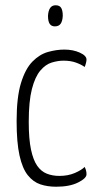

<svg xmlns="http://www.w3.org/2000/svg" viewBox="-20 -698 377 728"><path d="M193 10Q160 10 133 1Q106 -8 85.5 -33.5Q65 -59 54 -108.5Q43 -158 43 -239Q43 -329 59.5 -383Q76 -437 103 -464.5Q130 -492 162 -501Q194 -510 224 -510Q257 -510 282.5 -498.5Q308 -487 308 -472Q308 -467 306 -459Q304 -451 301 -444Q289 -453 268.5 -460.5Q248 -468 221 -468Q200 -468 176.5 -461Q153 -454 133 -430.5Q113 -407 101 -360.5Q89 -314 89 -236Q89 -171 97.5 -131Q106 -91 121 -69.5Q136 -48 157.5 -39.5Q179 -31 205 -31Q238 -31 263.5 -42Q289 -53 301 -65Q305 -57 306.5 -50.5Q308 -44 308 -37Q308 -22 276 -6Q244 10 193 10ZM188 -598Q175 -598 168.5 -607.5Q162 -617 162 -638Q163 -657 170 -667.5Q177 -678 191 -678Q206 -678 212 -668Q218 -658 218 -638Q217 -618 210 -608Q203 -598 188 -598Z"/></svg>

Font: Yanone Kaffeesatz ExtraLight Light
Style: Regular
Weight: 300
Version: Version 2.003